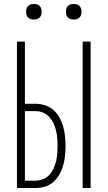

<svg xmlns="http://www.w3.org/2000/svg" viewBox="-20 -944 540 964"><path d="M395 0V-735H435V0ZM65 0V-735H105V-423H159Q183 -423 207 -415Q231 -407 249 -391Q267 -375 279 -353Q291 -331 297.5 -307.5Q304 -284 306.5 -260Q309 -236 309 -211Q309 -187 306.5 -162.5Q304 -138 297.5 -114.5Q291 -91 279 -69.5Q267 -48 249 -31.5Q231 -15 207 -7.5Q183 0 159 0ZM159 -37Q178 -37 196.5 -44.5Q215 -52 228 -66Q241 -80 249 -98Q257 -116 261.5 -134.5Q266 -153 267.5 -172.5Q269 -192 269 -211Q269 -231 267.5 -250Q266 -269 261.5 -288Q257 -307 249 -324.5Q241 -342 228 -356.5Q215 -371 196.5 -378.5Q178 -386 159 -386H105V-37ZM350 -846Q342 -846 334.5 -848Q327 -850 321 -856Q315 -862 313 -869.5Q311 -877 311 -885Q311 -893 313 -900.5Q315 -908 321 -914Q327 -920 334.5 -922Q342 -924 350 -924Q358 -924 365.5 -922Q373 -920 379 -914Q385 -908 387 -900.5Q389 -893 389 -885Q389 -877 387 -869.5Q385 -862 379 -856Q373 -850 365.5 -848Q358 -846 350 -846ZM150 -846Q142 -846 134.5 -848Q127 -850 121 -856Q115 -862 113 -869.5Q111 -877 111 -885Q111 -893 113 -900.5Q115 -908 121 -914Q127 -920 134.5 -922Q142 -924 150 -924Q158 -924 165.5 -922Q173 -920 179 -914Q185 -908 187 -900.5Q189 -893 189 -885Q189 -877 187 -869.5Q185 -862 179 -856Q173 -850 165.5 -848Q158 -846 150 -846Z"/></svg>

Font: Iosevka SS18 Extralight
Style: Regular
Weight: 200
Monospace: yes
Designer: Belleve Invis
Foundry: Belleve Invis
Version: Version 25.1.1; ttfautohint (v1.8.4)